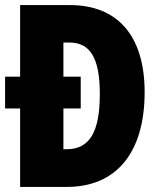

<svg xmlns="http://www.w3.org/2000/svg" viewBox="-20 -734 627 754"><path d="M255 -714H59V-433H0V-308H59V0H243C437 0 548 -135 548 -372C548 -593 442 -714 255 -714ZM252 -567C332 -567 372 -510 372 -365C372 -216 332 -148 242 -148H229V-308H297V-433H229V-567Z"/></svg>

Font: Noto Sans Lao Looped ExtraCondensed Black
Style: Regular
Weight: 900
Width: 2
Designer: Mark Frömberg, Ben Mitchell
Foundry: The Fontpad Ltd
Version: Version 1.002